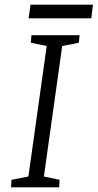

<svg xmlns="http://www.w3.org/2000/svg" viewBox="-20 -798 416 818"><path d="M27 0 29 -32 101 -46 179 -602 111 -616 114 -648H319L316 -616L245 -602L167 -46L234 -32L232 0ZM102 -720 110 -778H376L369 -720Z"/></svg>

Font: Faustina Light Light
Style: Italic
Weight: 300
Italic angle: -8°
Version: Version 1.200